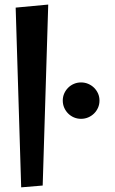

<svg xmlns="http://www.w3.org/2000/svg" viewBox="-20 -802 499 832"><path d="M189 -782.2 165 2 71.8 9.8 47.9 -769ZM411.1 -366.2Q411.1 -349.6 404.8 -335.2Q398.4 -320.8 387.5 -310.1Q376.5 -299.3 362.1 -293.2Q347.7 -287.1 331.1 -287.1Q314.9 -287.1 300.5 -293.2Q286.1 -299.3 275.4 -310.1Q264.6 -320.8 258.3 -335.2Q252 -349.6 252 -366.2Q252 -382.8 258.3 -397Q264.6 -411.1 275.4 -421.9Q286.1 -432.6 300.5 -438.7Q314.9 -444.8 331.1 -444.8Q347.7 -444.8 362.1 -438.7Q376.5 -432.6 387.5 -421.9Q398.4 -411.1 404.8 -397Q411.1 -382.8 411.1 -366.2Z"/></svg>

Font: Original Surfer
Style: Regular
Weight: 400
Designer: Astigmatic (AOETI)
Foundry: Astigmatic (AOETI)
Version: Version 1.001